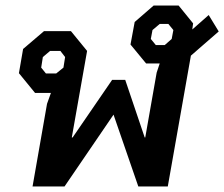

<svg xmlns="http://www.w3.org/2000/svg" viewBox="-20 -670 806 690"><path d="M149 -297 163 -336H106L48 -407L63 -494L138 -558H235L293 -487L238 -176H241L383 -383H430L500 -176H502L543 -409L554 -442H505L449 -510L464 -591L532 -650H622L674 -586L671 -564L730 -616L766 -557L666 -470L583 0H477L388 -258L212 0H97ZM572 -508 597 -530 603 -562 585 -584H554L528 -562L522 -530L540 -508ZM182 -406 208 -427 214 -465 197 -487H160L134 -465L128 -427L145 -406Z"/></svg>

Font: Chakra Petch SemiBold
Style: Italic
Weight: 600
Italic angle: -10°
Designer: Katatrad Aksorn Co.,Ltd.
Foundry: Cadson Demak Co.,Ltd.
Version: Version 1.000; ttfautohint (v1.6)